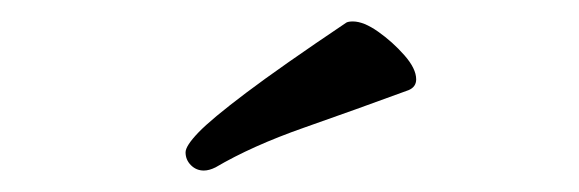

<svg xmlns="http://www.w3.org/2000/svg" viewBox="-20 -733 540 179"><path d="M361 -649Q312 -631 263.5 -614Q215 -597 181 -577Q175 -574 170 -574Q163 -574 158 -579Q153 -584 153 -591Q153 -597 165 -609.5Q177 -622 209.5 -646.5Q242 -671 303 -712Q305 -713 309 -713Q319 -713 332.5 -703.5Q346 -694 357 -681.5Q368 -669 368 -659Q368 -652 361 -649Z"/></svg>

Font: Klee One SemiBold
Style: Regular
Weight: 600
Designer: Fontworks Inc.
Foundry: Fontworks Inc.
Version: Version 1.00;January 12, 2022;FontCreator 13.0.0.2683 64-bit